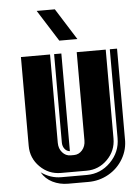

<svg xmlns="http://www.w3.org/2000/svg" viewBox="-62 -926 723 1033"><g transform="rotate(-5 300.0 -409.5)"><path d="M380.9 -710H283.2L175.8 -879.9H273.9ZM588.9 -640.1V-154.8Q590.8 -95.7 561.5 -45.7Q532.2 4.4 481.9 32.7Q431.6 61 373 61H263.2Q218.3 61 180.2 42.2Q142.1 23.4 121.1 -13.2Q171.9 22.9 230 22.9H368.2Q442.4 22.9 496.1 -31Q549.8 -85 549.8 -160.2V-640.1ZM527.8 -160.2Q527.8 -93.8 481 -46.9Q434.1 0 368.2 0H230Q164.1 0 116.9 -46.9Q69.8 -93.8 69.8 -160.2V-640.1H227.1V-163.1Q227.1 -131.8 245.4 -110.8Q263.7 -89.8 290 -89.8H308.1Q334.5 -89.8 352.8 -110.8Q371.1 -131.8 371.1 -163.1V-640.1H527.8ZM288.1 -112.8Q271.5 -113.8 260.3 -127.9Q249 -142.1 249 -163.1V-640.1H288.1Z"/></g></svg>

Font: Laconic
Style: Shadow
Weight: 900
Width: 6
Designer: Robby Woodard
Version: Version 1.000